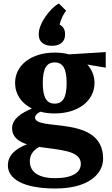

<svg xmlns="http://www.w3.org/2000/svg" viewBox="-20 -816 638 1095"><path d="M292 -225C245 -225 224 -261 224 -343C224 -424 245 -460 292 -460C339 -460 360 -424 360 -343C360 -261 339 -225 292 -225ZM25 128C25 200 105 259 296 259C485 259 568 176 568 89C568 -165 180 -64 180 -146C180 -158 192 -170 211 -179C235 -172 263 -169 292 -169C426 -169 519 -241 519 -343C519 -384 504 -419 478 -448L583 -430V-519L374 -506C349 -513 321 -516 292 -516C159 -516 66 -445 66 -343C66 -279 102 -227 162 -197C102 -172 49 -138 49 -85C49 -35 85 -9 134 7C61 35 25 74 25 128ZM150 104C150 67 171 39 204 22C313 39 441 40 441 118C441 168 393 200 294 200C180 200 150 150 150 104ZM201 -617C201 -575 234 -555 273 -555H279C318 -555 351 -575 351 -617V-623C351 -650 338 -666 320 -676C327 -707 343 -737 357 -755L316 -796C271 -774 201 -685 201 -623Z"/></svg>

Font: LT Superior Serif ExtraBold
Style: Regular
Weight: 800
Designer: Daniel Lyons
Foundry: LyonsType
Version: Version 2.120;FEAKit 1.0